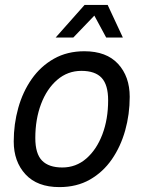

<svg xmlns="http://www.w3.org/2000/svg" viewBox="-20 -751 586 783"><path d="M222 12Q132 12 84 -40Q36 -92 36 -174Q36 -245 54.5 -311Q73 -377 109.5 -429Q146 -481 200 -511.5Q254 -542 324 -542Q414 -542 461.5 -490.5Q509 -439 509 -356Q509 -285 490.5 -219Q472 -153 436 -101Q400 -49 346.5 -18.5Q293 12 222 12ZM234 -68Q290 -68 332 -104.5Q374 -141 397.5 -203Q421 -265 421 -342Q421 -405 394.5 -433.5Q368 -462 312 -462Q256 -462 213.5 -425.5Q171 -389 147.5 -327Q124 -265 124 -188Q124 -124 151.5 -96Q179 -68 234 -68ZM207 -598 325 -731H419L481 -598H413L359 -698H375L279 -598Z"/></svg>

Font: Geist
Style: Italic
Weight: 400
Italic angle: -12°
Designer: Basement.studio, Andrés Briganti, Mateo Zaragoza
Foundry: Basement.studio, Vercel, Andrés Briganti, Guido Ferreyra, Mateo Zaragoza
Version: Version 1.500